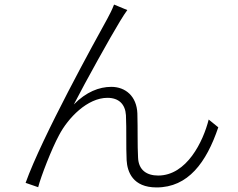

<svg xmlns="http://www.w3.org/2000/svg" viewBox="-20 -796 1040 840"><path d="M537 -752 479 -776C470 -753 461 -735 449 -713C396 -617 164 -197 92 4L147 23C159 -24 206 -145 238 -204C278 -281 363 -368 450 -368C500 -368 528 -340 531 -292C534 -229 531 -155 534 -95C537 -44 561 24 665 24C803 24 883 -85 935 -239L893 -273C869 -177 797 -28 672 -28C623 -28 586 -51 584 -107C581 -159 583 -233 581 -300C578 -375 529 -416 467 -416C414 -416 357 -394 303 -339C355 -440 464 -636 505 -703C517 -723 529 -741 537 -752Z"/></svg>

Font: Genne Gothic Light
Style: Regular
Weight: 300
Designer: Ryoko NISHIZUKA (kana & ideographs); Paul D. Hunt (Latin, Greek & Cyrillic); Wenlong ZHANG (bopomofo); Sandoll Communica
Foundry: Adobe Systems Incorporated
Version: Version 1.004;PS 1.004;hotconv 16.6.51;makeotf.lib2.5.65220